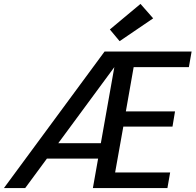

<svg xmlns="http://www.w3.org/2000/svg" viewBox="-37 -964 1002 984"><path d="M-17 0 499 -700H945L931 -620H648L608 -393H860L847 -315H595L553 -80H835L821 0H439L549 -620L92 0ZM148 -151 204 -230H526L512 -151ZM576 -753 526 -813 683 -944 748 -870Z"/></svg>

Font: DM Sans 9pt Medium
Style: Italic
Weight: 500
Italic angle: -10°
Version: Version 4.004;gftools[0.9.30]